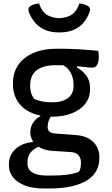

<svg xmlns="http://www.w3.org/2000/svg" viewBox="-20 -826 640 1096"><path d="M153 -70Q153 -90 159.5 -107Q166 -124 179 -138.5Q192 -153 210 -162V-177L281 -173Q266 -158 259 -139Q252 -120 252 -99Q252 -84 262 -75Q272 -66 293 -64L415 -55Q456 -52 485.5 -35.5Q515 -19 531 8Q547 35 547 69V80Q547 116 531 147Q515 178 480.5 201Q446 224 391 237Q336 250 257 250H232Q166 250 121.5 232.5Q77 215 54 185.5Q31 156 31 119V110Q31 76 48 49Q65 22 96 5Q127 -12 167 -15V-35L224 4Q194 12 174.5 26Q155 40 146 58Q137 76 137 100V108Q137 130 149 145Q161 160 186 168Q211 176 247 176H276Q325 176 361 171.5Q397 167 430 155Q437 145 439.5 132Q442 119 442 106V99Q442 76 428 60Q414 44 385 42L276 35Q237 32 209.5 17Q182 2 167.5 -21Q153 -44 153 -70ZM323 -464 420 -465V-440Q453 -422 473.5 -393.5Q494 -365 494 -325V-317Q494 -268 466 -233Q438 -198 389.5 -179Q341 -160 279 -160Q213 -159 162 -181Q111 -203 82.5 -245Q54 -287 54 -345V-352Q54 -411 83.5 -454.5Q113 -498 169.5 -523Q226 -548 307 -548Q371 -548 424.5 -545Q478 -542 540 -536Q542 -531 543 -522Q544 -513 544 -504Q544 -476 535.5 -458Q527 -440 507 -440Q488 -440 463.5 -443.5Q439 -447 400 -450.5Q361 -454 300 -454Q228 -454 190 -425.5Q152 -397 152 -338V-332Q152 -317 157 -298Q162 -279 176 -261Q199 -251 222.5 -246.5Q246 -242 278 -242Q335 -242 367.5 -266Q400 -290 400 -337V-345Q400 -364 394 -385.5Q388 -407 371.5 -428Q355 -449 323 -464ZM318 -722Q365 -725 392 -744Q419 -763 433 -806Q448 -805 461.5 -801Q475 -797 486 -789Q492 -784 493.5 -776Q495 -768 491 -757Q478 -720 454.5 -694Q431 -668 398 -654.5Q365 -641 322 -641H314Q272 -641 239 -654.5Q206 -668 182.5 -694Q159 -720 145 -757Q141 -768 142.5 -776Q144 -784 150 -789Q161 -797 174.5 -801Q188 -805 203 -806Q217 -763 244 -744Q271 -725 318 -722Z"/></svg>

Font: Recursive Monospace Casual Medium
Style: Regular
Weight: 500
Version: Version 1.047